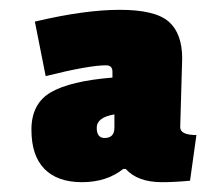

<svg xmlns="http://www.w3.org/2000/svg" viewBox="-20 -659 456 391"><path d="M351 -540 347 -400Q347 -384 380 -384L367 -291Q336 -288 310 -288Q260 -288 236 -315H231Q197 -288 147 -288Q97 -288 70.5 -315Q44 -342 44 -395Q44 -448 83.5 -471Q123 -494 209 -501V-513Q209 -526 196 -526Q161 -526 73 -504L51 -615Q152 -639 224 -639Q296 -639 323.5 -615Q351 -591 351 -540ZM193 -378Q213 -378 213 -399V-426Q177 -420 177 -399Q177 -378 193 -378Z"/></svg>

Font: Passion One
Style: Bold
Weight: 700
Designer: Alejandro Lo Celso
Foundry: Fontstage
Version: Version 1.002